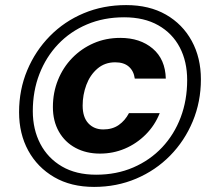

<svg xmlns="http://www.w3.org/2000/svg" viewBox="-20 -729 827 755"><path d="M350 6Q259 6 193 -32.5Q127 -71 91 -137Q55 -203 55 -288Q55 -376 87 -452.5Q119 -529 176 -587Q233 -645 309.5 -677Q386 -709 476 -709Q567 -709 632.5 -671.5Q698 -634 734 -568Q770 -502 770 -417Q770 -329 738 -252Q706 -175 649 -117Q592 -59 515.5 -26.5Q439 6 350 6ZM373 -125Q319 -125 277 -147.5Q235 -170 211.5 -211.5Q188 -253 188 -308Q188 -365 208 -414.5Q228 -464 264 -501Q300 -538 348 -559Q396 -580 453 -580Q531 -580 580.5 -538Q630 -496 632 -420H510Q506 -450 486.5 -467Q467 -484 433 -484Q392 -484 363 -459Q334 -434 319.5 -395Q305 -356 305 -314Q305 -268 327.5 -244Q350 -220 386 -220Q422 -220 447 -237.5Q472 -255 487 -284H608Q589 -236 553 -200Q517 -164 471 -144.5Q425 -125 373 -125ZM358 -42Q438 -42 504 -70.5Q570 -99 617.5 -149.5Q665 -200 690.5 -267.5Q716 -335 716 -414Q716 -487 687 -542.5Q658 -598 602.5 -629.5Q547 -661 468 -661Q388 -661 322 -633Q256 -605 208.5 -555Q161 -505 135 -438Q109 -371 109 -292Q109 -220 138.5 -163.5Q168 -107 223.5 -74.5Q279 -42 358 -42Z"/></svg>

Font: DM Sans 28pt ExtraBold
Style: Italic
Weight: 800
Italic angle: -10°
Version: Version 4.004;gftools[0.9.30]